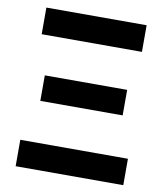

<svg xmlns="http://www.w3.org/2000/svg" viewBox="-81 -778 727 845"><g transform="rotate(10 283.0 -355.5)"><path d="M46 -118V0H527V-118ZM103 -416V-302H471V-416ZM58 -711V-592H506V-711Z"/></g></svg>

Font: Asimov
Style: Regular
Weight: 500
Designer: Google
Version: Version 2.000980; 2014